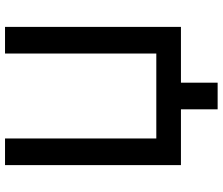

<svg xmlns="http://www.w3.org/2000/svg" viewBox="-81 -659 886 764"><g transform="rotate(-90 362.0 -277.0)"><path d="M193 -700V-98H531V-700H637V0H415V146H309V0H87V-700Z"/></g></svg>

Font: NT Somic Medium
Style: Regular
Weight: 500
Designer: Ravid Balaliev — lead type designer, mastering
Michael Voronin — secret advisor, marketing
Ivan Kovalenko — best boy
Foundry: NT Type
Version: Version 0.7